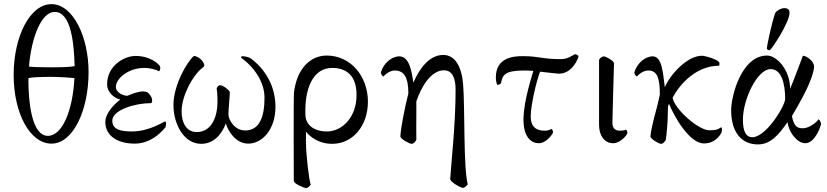

<svg xmlns="http://www.w3.org/2000/svg" viewBox="-20 -699 4054 941"><path d="M229.5 -369.1C184.6 -369.1 133.8 -370.1 122.1 -373C133.8 -515.6 182.6 -640.6 248 -640.6C328.1 -640.6 342.8 -488.3 345.7 -375C324.2 -370.1 278.3 -369.1 229.5 -369.1ZM232.4 -678.7C127 -678.7 46.9 -520.5 46.9 -332C46.9 -143.6 127 4.9 232.4 4.9C337.9 4.9 414.1 -157.2 414.1 -345.7C414.1 -518.6 337.9 -678.7 232.4 -678.7ZM344.7 -316.4C336.9 -159.2 286.1 -33.2 214.8 -33.2C135.7 -33.2 119.1 -197.3 119.1 -310.5V-315.4C127 -320.3 183.6 -322.3 229.5 -322.3C277.3 -322.3 317.4 -318.4 344.7 -316.4Z M530.3 -107.4C530.3 -160.2 642.6 -193.4 717.8 -193.4C726.6 -193.4 725.6 -204.1 725.6 -207C725.6 -222.7 713.9 -237.3 702.1 -247.1C696.3 -249 688.5 -251 682.6 -251C656.2 -251 626 -238.3 603.5 -229.5C586.9 -229.5 547.9 -243.2 547.9 -273.4C547.9 -312.5 606.4 -366.2 688.5 -366.2C714.8 -366.2 746.1 -357.4 759.8 -349.6C762.7 -352.5 765.6 -360.4 765.6 -366.2C765.6 -371.1 763.7 -375 761.7 -377.9C753.9 -386.7 717.8 -424.8 643.6 -424.8C591.8 -424.8 504.9 -379.9 504.9 -285.2C504.9 -251 533.2 -220.7 569.3 -210.9C530.3 -181.6 496.1 -137.7 496.1 -101.6C496.1 -33.2 555.7 4.9 640.6 4.9C704.1 4.9 755.9 -32.2 791 -75.2C793 -81.1 793.9 -87.9 793.9 -96.7C793.9 -100.6 792 -103.5 788.1 -103.5C783.2 -103.5 712.9 -54.7 626 -54.7C575.2 -54.7 530.3 -62.5 530.3 -107.4Z M1181.6 -59.6C1127.9 -59.6 1099.6 -114.3 1099.6 -137.7C1099.6 -166 1106.4 -228.5 1106.4 -248C1104.5 -256.8 1073.2 -281.2 1059.6 -281.2C1050.8 -281.2 1045.9 -275.4 1042 -266.6C1043.9 -255.9 1045.9 -234.4 1045.9 -199.2C1045.9 -129.9 1018.6 -51.8 944.3 -51.8C892.6 -51.8 870.1 -98.6 870.1 -152.3C870.1 -230.5 923.8 -326.2 966.8 -362.3C973.6 -368.2 981.4 -373 981.4 -377C981.4 -389.6 969.7 -404.3 960 -412.1C952.1 -418 939.5 -424.8 930.7 -424.8C901.4 -403.3 830.1 -286.1 830.1 -183.6C830.1 -92.8 879.9 5.9 965.8 5.9C1022.5 5.9 1063.5 -33.2 1086.9 -93.8C1096.7 -58.6 1134.8 4.9 1196.3 4.9C1265.6 4.9 1330.1 -64.5 1330.1 -175.8C1330.1 -304.7 1250 -382.8 1210 -412.1C1201.2 -418 1184.6 -422.9 1167 -423.8C1163.1 -423.8 1162.1 -420.9 1162.1 -415C1192.4 -396.5 1276.4 -320.3 1276.4 -220.7C1276.4 -119.1 1248 -59.6 1181.6 -59.6Z M1419.9 187.5C1419.9 202.1 1472.7 222.7 1478.5 222.7C1488.3 222.7 1496.1 215.8 1502.9 206.1C1495.1 185.5 1480.5 68.4 1479.5 0V-53.7C1499 -29.3 1541 5.9 1608.4 5.9C1708 5.9 1783.2 -81.1 1783.2 -201.2C1783.2 -324.2 1699.2 -426.8 1581.1 -426.8C1504.9 -426.8 1435.5 -367.2 1420.9 -246.1C1418 -219.7 1419.9 187.5 1419.9 187.5ZM1583 -54.7C1511.7 -54.7 1481.4 -92.8 1477.5 -126C1476.6 -135.7 1476.6 -146.5 1476.6 -160.2C1476.6 -257.8 1509.8 -366.2 1608.4 -366.2C1655.3 -366.2 1727.5 -347.7 1727.5 -234.4C1727.5 -119.1 1652.3 -54.7 1583 -54.7Z M2186.5 177.7C2185.5 193.4 2239.3 221.7 2248 221.7C2256.8 221.7 2267.6 211.9 2272.5 204.1C2251 127 2258.8 -167 2250 -283.2C2243.2 -370.1 2211.9 -429.7 2152.3 -429.7C2084 -429.7 2035.2 -362.3 2005.9 -293.9C1997.1 -356.4 1984.4 -421.9 1937.5 -422.9C1898.4 -422.9 1859.4 -387.7 1846.7 -344.7C1846.7 -341.8 1847.7 -337.9 1849.6 -334C1852.5 -329.1 1856.4 -324.2 1859.4 -324.2C1866.2 -333 1889.6 -353.5 1915 -353.5C1960 -353.5 1981.4 -320.3 1981.4 -241.2C1981.4 -241.2 1968.8 -189.5 1967.8 -183.6C1949.2 -96.7 1942.4 -47.9 1942.4 -30.3C1942.4 -17.6 1987.3 5.9 1997.1 5.9C2008.8 5.9 2015.6 -5.9 2020.5 -13.7C2019.5 -50.8 2020.5 -120.1 2020.5 -132.8V-202.1C2043.9 -271.5 2090.8 -354.5 2156.2 -354.5C2196.3 -354.5 2212.9 -316.4 2212.9 -259.8C2212.9 -85 2190.4 107.4 2186.5 177.7Z M2593.8 -351.6C2576.2 -292 2538.1 -168 2546.9 -85.9C2551.8 -37.1 2575.2 2.9 2621.1 2.9C2657.2 2.9 2690.4 -43 2690.4 -50.8C2690.4 -55.7 2687.5 -64.5 2683.6 -67.4C2677.7 -63.5 2664.1 -58.6 2652.3 -58.6C2630.9 -58.6 2581.1 -59.6 2581.1 -127.9C2581.1 -185.5 2610.4 -306.6 2627 -347.7C2669.9 -342.8 2711.9 -337.9 2719.7 -337.9C2786.1 -337.9 2815.4 -416 2815.4 -422.9C2812.5 -429.7 2806.6 -431.6 2797.9 -433.6C2776.4 -421.9 2758.8 -409.2 2729.5 -409.2C2633.8 -409.2 2625 -423.8 2541 -423.8C2498 -423.8 2410.2 -418 2410.2 -320.3C2410.2 -303.7 2413.1 -292 2417 -283.2C2424.8 -283.2 2434.6 -287.1 2435.5 -292C2443.4 -333 2455.1 -353.5 2551.8 -353.5C2563.5 -353.5 2578.1 -352.5 2593.8 -351.6Z M2985.4 2.9C3021.5 2.9 3054.7 -39.1 3054.7 -46.9C3054.7 -51.8 3054.7 -58.6 3047.9 -63.5C3042 -59.6 3028.3 -58.6 3016.6 -58.6C2995.1 -58.6 2980.5 -71.3 2981.4 -98.6C2983.4 -196.3 2986.3 -275.4 2989.3 -387.7C2989.3 -402.3 2946.3 -422.9 2940.4 -422.9C2930.7 -422.9 2922.9 -416 2916 -406.2V-86.9C2916 -38.1 2939.5 2.9 2985.4 2.9Z M3419.9 -425.8C3351.6 -425.8 3267.6 -339.8 3238.3 -271.5C3229.5 -334 3226.6 -421.9 3179.7 -422.9C3140.6 -422.9 3101.6 -387.7 3088.9 -344.7C3088.9 -341.8 3089.8 -337.9 3091.8 -334C3094.7 -329.1 3098.6 -324.2 3101.6 -324.2C3108.4 -333 3131.8 -353.5 3157.2 -353.5C3202.1 -353.5 3213.9 -314.5 3213.9 -235.4C3213.9 -235.4 3202.1 -181.6 3200.2 -175.8C3179.7 -101.6 3168 -47.9 3168 -30.3C3168 -17.6 3210 5.9 3219.7 5.9C3231.4 5.9 3238.3 -5.9 3243.2 -13.7C3247.1 -43 3252.9 -95.7 3252.9 -144.5C3252.9 -167 3253.9 -168 3253.9 -175.8C3253.9 -177.7 3257.8 -188.5 3258.8 -190.4C3281.2 -133.8 3357.4 3.9 3429.7 3.9C3482.4 3.9 3505.9 -31.2 3515.6 -47.9C3516.6 -50.8 3518.6 -58.6 3518.6 -66.4C3518.6 -69.3 3516.6 -75.2 3514.6 -75.2C3503.9 -70.3 3501 -60.5 3456.1 -60.5C3403.3 -60.5 3287.1 -163.1 3276.4 -219.7C3313.5 -291 3395.5 -377 3504.9 -377C3505.9 -378.9 3505.9 -386.7 3505.9 -389.6C3505.9 -406.2 3435.5 -425.8 3419.9 -425.8Z M3824.2 -659.2C3806.6 -659.2 3783.2 -644.5 3779.3 -634.8C3759.8 -579.1 3738.3 -470.7 3738.3 -461.9C3738.3 -457 3746.1 -453.1 3750 -453.1H3752.9C3760.7 -456.1 3849.6 -587.9 3849.6 -636.7C3849.6 -647.5 3844.7 -659.2 3824.2 -659.2ZM3861.3 -129.9C3861.3 -129.9 3909.2 -210.9 3932.6 -259.8C3949.2 -294.9 3969.7 -346.7 3969.7 -373C3969.7 -400.4 3931.6 -425.8 3915 -425.8C3904.3 -397.5 3878.9 -328.1 3852.5 -263.7C3852.5 -354.5 3788.1 -426.8 3739.3 -426.8C3614.3 -426.8 3563.5 -229.5 3563.5 -159.2C3563.5 -46.9 3617.2 8.8 3694.3 8.8C3755.9 8.8 3794.9 -36.1 3839.8 -100.6C3844.7 -52.7 3885.7 2.9 3926.8 2.9C3975.6 2.9 4003.9 -84 4003.9 -91.8C4003.9 -96.7 3999 -111.3 3991.2 -114.3C3986.3 -103.5 3948.2 -70.3 3915 -70.3C3890.6 -70.3 3871.1 -76.2 3861.3 -129.9ZM3756.8 -360.4C3809.6 -360.4 3828.1 -291 3828.1 -213.9C3828.1 -181.6 3735.4 -26.4 3667 -26.4C3637.7 -26.4 3621.1 -51.8 3621.1 -112.3C3621.1 -213.9 3692.4 -360.4 3756.8 -360.4Z"/></svg>

Font: Crimson
Style: Roman
Weight: 400
Version: Version 0.2